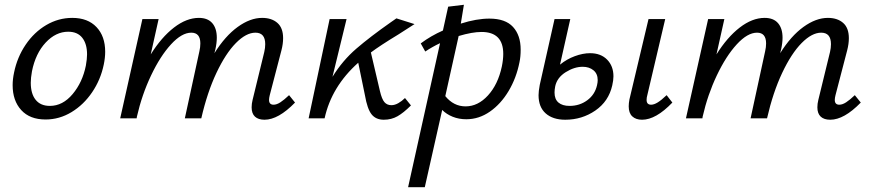

<svg xmlns="http://www.w3.org/2000/svg" viewBox="-20 -496 3655 805"><path d="M33 -139Q33 -164 39 -192Q52 -256 87.5 -308.5Q123 -361 174 -391Q225 -421 283 -421Q348 -421 384.5 -382.5Q421 -344 421 -279Q421 -254 415 -225Q402 -162 366.5 -109.5Q331 -57 280 -26Q229 5 171 5Q105 5 69 -34.5Q33 -74 33 -139ZM340 -221Q345 -249 345 -268Q345 -312 325 -337.5Q305 -363 266 -363Q214 -363 171.5 -317.5Q129 -272 114 -197Q109 -169 109 -149Q109 -103 129.5 -77.5Q150 -52 189 -52Q243 -52 284.5 -101.5Q326 -151 340 -221Z M1217 -66Q1147 6 1089 6Q1063 6 1049 -7Q1035 -20 1035 -46Q1035 -61 1039 -77L1088 -278Q1092 -295 1092 -311Q1092 -359 1051 -359Q1012 -359 969 -315.5Q926 -272 887.5 -190.5Q849 -109 824 0H755L816 -281Q820 -298 820 -314Q820 -359 782 -359Q742 -359 697 -310Q652 -261 613.5 -180Q575 -99 554 -7L553 0H484L577 -416H645L612 -268Q657 -340 709.5 -380.5Q762 -421 814 -421Q851 -421 870 -399Q889 -377 889 -338Q889 -316 883 -289L879 -273Q924 -345 976.5 -383Q1029 -421 1079 -421Q1119 -421 1143 -400Q1167 -379 1167 -336Q1167 -312 1160 -285L1111 -97Q1108 -85 1108 -77Q1108 -57 1127 -57Q1140 -57 1155.5 -67Q1171 -77 1192 -97Z M1678 -85 1703 -54Q1672 -23 1646.5 -8.5Q1621 6 1589 6Q1556 6 1538 -16.5Q1520 -39 1510 -97L1482 -233Q1370 -133 1341 0H1274L1362 -416H1433L1374 -174Q1416 -242 1474 -292Q1532 -342 1619 -403L1642 -419L1718 -395L1651 -352Q1572 -304 1535 -276L1573 -114Q1581 -80 1592 -67.5Q1603 -55 1621 -55Q1635 -55 1650 -63.5Q1665 -72 1678 -85Z M2163 -288Q2163 -258 2158 -235Q2145 -169 2112.5 -114.5Q2080 -60 2034 -28Q1988 4 1935 4Q1904 4 1878 -6.5Q1852 -17 1834 -35L1761 289H1691L1825 -315Q1793 -300 1763 -280L1744 -314Q1787 -346 1837 -368L1859 -468L1925 -476L1912 -397Q1978 -418 2032 -418Q2099 -418 2131 -383Q2163 -348 2163 -288ZM2090 -270Q2090 -362 1999 -362Q1960 -362 1903 -345L1847 -93Q1882 -50 1932 -50Q1984 -50 2026 -96Q2068 -142 2084 -217Q2090 -246 2090 -270Z M2552 -176Q2552 -160 2547 -138Q2532 -71 2476 -32.5Q2420 6 2350 6Q2298 6 2268 -20.5Q2238 -47 2238 -97Q2238 -113 2243 -140L2305 -416H2371L2328 -225Q2356 -248 2390 -260.5Q2424 -273 2454 -273Q2499 -273 2525.5 -246Q2552 -219 2552 -176ZM2486 -160Q2486 -187 2468 -201.5Q2450 -216 2423 -216Q2388 -216 2352 -193.5Q2316 -171 2308 -135Q2305 -120 2305 -108Q2305 -80 2321.5 -66Q2338 -52 2368 -52Q2410 -52 2442 -75.5Q2474 -99 2483 -138Q2486 -150 2486 -160ZM2616 -50Q2616 -63 2619 -79L2699 -416H2769L2694 -97Q2691 -87 2691 -77Q2691 -57 2710 -57Q2722 -57 2737.5 -66.5Q2753 -76 2775 -97L2799 -66Q2730 6 2672 6Q2646 6 2631 -8Q2616 -22 2616 -50Z M3589 -66Q3519 6 3461 6Q3435 6 3421 -7Q3407 -20 3407 -46Q3407 -61 3411 -77L3460 -278Q3464 -295 3464 -311Q3464 -359 3423 -359Q3384 -359 3341 -315.5Q3298 -272 3259.5 -190.5Q3221 -109 3196 0H3127L3188 -281Q3192 -298 3192 -314Q3192 -359 3154 -359Q3114 -359 3069 -310Q3024 -261 2985.5 -180Q2947 -99 2926 -7L2925 0H2856L2949 -416H3017L2984 -268Q3029 -340 3081.5 -380.5Q3134 -421 3186 -421Q3223 -421 3242 -399Q3261 -377 3261 -338Q3261 -316 3255 -289L3251 -273Q3296 -345 3348.5 -383Q3401 -421 3451 -421Q3491 -421 3515 -400Q3539 -379 3539 -336Q3539 -312 3532 -285L3483 -97Q3480 -85 3480 -77Q3480 -57 3499 -57Q3512 -57 3527.5 -67Q3543 -77 3564 -97Z"/></svg>

Font: Ysabeau Medium
Style: Italic
Weight: 500
Italic angle: -12°
Designer: Christian Thalmann (Catharsis Fonts)
Version: Version 0.003